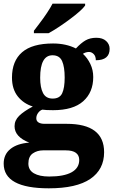

<svg xmlns="http://www.w3.org/2000/svg" viewBox="-27 -786 616 1042"><path d="M-7 102Q-7 52 29.5 22.5Q66 -7 132 -12Q52 -43 52 -101Q52 -133 77 -157.5Q102 -182 151 -208Q100 -224 69 -263.5Q38 -303 38 -365Q38 -455 93 -502.5Q148 -550 261 -550Q331 -550 385 -523Q413 -553 437.5 -567Q462 -581 496 -581Q530 -581 549 -563.5Q568 -546 568 -521Q568 -459 493 -459Q493 -481 481.5 -492.5Q470 -504 456 -504Q439 -504 423 -494Q448 -471 463.5 -438.5Q479 -406 479 -368Q479 -285 424.5 -236.5Q370 -188 261 -188Q221 -188 203 -191Q190 -187 180 -173.5Q170 -160 170 -144Q170 -129 182 -121.5Q194 -114 215 -114H335Q538 -114 538 40Q538 134 463 185Q388 236 238 236Q-7 236 -7 102ZM324 -365Q324 -423 310 -454.5Q296 -486 258 -486Q191 -486 191 -364Q191 -311 206.5 -281Q222 -251 259 -251Q297 -251 310.5 -280Q324 -309 324 -365ZM403 82Q403 57 385 43.5Q367 30 330 30H207Q175 30 151 46.5Q127 63 127 102Q127 137 157 154.5Q187 172 240 172Q320 172 361.5 149Q403 126 403 82ZM157 -619Q162 -626 185.5 -656.5Q209 -687 228.5 -716.5Q248 -746 258 -766H435V-756Q417 -730 352.5 -682Q288 -634 237 -606H157Z"/></svg>

Font: Noto Serif ExtraBold
Style: Regular
Weight: 800
Designer: Monotype Design Team
Foundry: Monotype Imaging Inc.
Version: Version 1.001